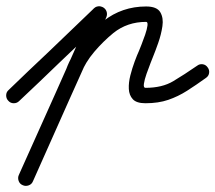

<svg xmlns="http://www.w3.org/2000/svg" viewBox="-45 -310 699 623"><path d="M17 18Q10 25 -0.5 25Q-11 25 -18 17Q-25 10 -25 -0.5Q-25 -11 -17 -18Q15 -49 47 -79.5Q79 -110 112 -141Q149 -177 186 -212Q223 -247 260 -283Q260 -283 260 -283Q260 -283 260 -283Q267 -290 277.5 -289.5Q288 -289 295 -282Q302 -274 302 -264Q302 -254 294 -246Q257 -211 220 -175.5Q183 -140 146 -105Q114 -74 82 -43.5Q50 -13 17 18Q17 18 17 18Q17 18 17 18ZM287 -287Q297 -283 300.5 -273.5Q304 -264 300 -254Q240 -121 180.5 12Q121 145 62 278Q62 278 62 278Q62 278 62 278Q58 288 48 291.5Q38 295 29 291Q19 287 15.5 277Q12 267 16 258Q76 125 135.5 -8.5Q195 -142 254 -275Q258 -284 268 -288Q278 -292 287 -287ZM216 -68Q213 -58 203.5 -54Q194 -50 184 -54Q174 -57 170 -66.5Q166 -76 170 -86Q187 -132 220 -171.5Q253 -211 291 -242Q351 -289 429 -289Q464 -289 475 -270.5Q486 -252 482 -225Q478 -198 468.5 -171Q459 -144 452 -127Q450 -122 443.5 -105.5Q437 -89 430.5 -70.5Q424 -52 422 -38.5Q420 -25 427 -25Q481 -25 517 -46.5Q553 -68 595 -97Q603 -103 613 -101.5Q623 -100 629 -91Q635 -83 633.5 -73Q632 -63 623 -57Q591 -34 562 -15.5Q533 3 501 14Q469 25 427 25Q398 25 386 12Q374 -1 373 -21.5Q372 -42 378 -65.5Q384 -89 392 -110.5Q400 -132 406 -145Q408 -150 414 -165Q420 -180 426 -197.5Q432 -215 433.5 -227Q435 -239 429 -239Q368 -239 323 -203Q290 -176 261 -142Q232 -108 216 -68Q216 -68 216 -68Q216 -68 216 -68Z"/></svg>

Font: FRB American Cursive Semibold
Style: Italic
Weight: 600
Italic angle: -25°
Version: Version 2.0;Modular Font Editor K font №1